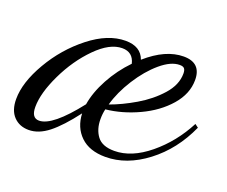

<svg xmlns="http://www.w3.org/2000/svg" viewBox="-103 -476 756 640"><g transform="rotate(20 275.0 -156.5)"><path d="M-26 -36Q-26 -95 16.5 -168Q59 -241 124 -292Q189 -343 251 -343Q305 -343 320 -301Q387 -360 451 -360Q513 -360 513 -299Q513 -250 476 -207.5Q439 -165 381 -138Q323 -111 265 -105Q261 -88 261 -69Q261 -33 279 -9Q297 15 340 15Q401 15 463 -36Q525 -87 564 -162L576 -153Q536 -64 465 -10Q394 44 319 44Q262 44 230.5 13.5Q199 -17 197 -66Q153 -8 118 19.5Q83 47 48 47Q15 47 -5.5 25.5Q-26 4 -26 -36ZM469 -306Q469 -318 464.5 -323.5Q460 -329 448 -329Q417 -329 380.5 -298Q344 -267 313.5 -219Q283 -171 270 -124Q312 -139 358 -166Q404 -193 436.5 -229.5Q469 -266 469 -306ZM199 -99Q206 -143 232 -191Q258 -239 296 -278Q287 -316 249 -316Q205 -316 156.5 -267Q108 -218 75.5 -150Q43 -82 43 -33Q43 6 70 6Q117 6 199 -99Z"/></g></svg>

Font: Dancing Script
Style: Regular
Weight: 400
Designer: Pablo Impallari
Foundry: Pablo Impallari
Version: Version 2.000